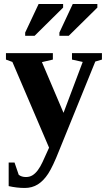

<svg xmlns="http://www.w3.org/2000/svg" viewBox="-20 -725 540 961"><path d="M225.6 14.2 42 -415 9.8 -426.8V-459H244.6V-426.8L189.9 -414.1L297.9 -160.2L394 -415L340.3 -426.8V-459H490.2V-426.8L457 -417L275.9 28.8Q244.6 108.4 221.2 144.3Q197.8 180.2 169.2 198Q140.6 215.8 104 215.8Q64.5 215.8 23.4 206.5V88.4H52.7L73.7 149.9Q87.9 161.1 109.9 161.1Q128.4 161.1 142.6 152.3Q156.7 143.6 169.2 127Q181.6 110.4 192.9 86.2Q204.1 62 225.6 14.2ZM106 -545.9V-562L173.3 -705.1H295.9V-687L153.3 -545.9ZM277.3 -545.9V-562L344.2 -705.1H467.3V-687L324.2 -545.9Z"/></svg>

Font: Tinos
Style: Bold
Weight: 700
Designer: Steve Matteson
Foundry: Monotype Imaging Inc.
Version: Version 1.23